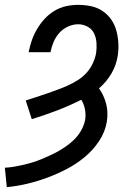

<svg xmlns="http://www.w3.org/2000/svg" viewBox="-53 -558 573 791"><path d="M-25 213 -33 133Q-13 132 6.5 128.5Q26 125 45.5 120.5Q65 116 84 110Q103 104 122 96Q141 88 160 79Q179 70 196.5 59.5Q214 49 231 36Q248 23 261.5 7.5Q275 -8 284.5 -26.5Q294 -45 298 -65Q301 -86 297 -107.5Q293 -129 282 -147Q232 -122 181 -102.5Q130 -83 78 -67L53 -144Q74 -151 96 -158Q118 -165 139.5 -172.5Q161 -180 183 -188Q205 -196 226 -205.5Q247 -215 267 -227.5Q287 -240 303 -257.5Q319 -275 329 -296.5Q339 -318 343 -339Q346 -360 344.5 -381.5Q343 -403 334.5 -420.5Q326 -438 308 -448Q290 -458 269 -458Q248 -458 227 -448.5Q206 -439 191 -422Q176 -405 167.5 -384.5Q159 -364 155 -343H65Q70 -368 78 -391.5Q86 -415 99.5 -438Q113 -461 131 -480.5Q149 -500 171.5 -513.5Q194 -527 219 -532.5Q244 -538 269 -538Q296 -538 322 -532.5Q348 -527 369 -513Q390 -499 404.5 -478.5Q419 -458 426 -433Q433 -408 434.5 -381.5Q436 -355 432 -328Q429 -309 422.5 -290.5Q416 -272 406 -255Q396 -238 383 -222.5Q370 -207 355 -194Q365 -180 372.5 -163.5Q380 -147 384.5 -129.5Q389 -112 389.5 -93Q390 -74 387 -56Q380 -14 355 23.5Q330 61 295.5 89.5Q261 118 221.5 138.5Q182 159 141.5 174Q101 189 59 199Q17 209 -25 213Z"/></svg>

Font: Iosevka Slab Medium
Style: Italic
Weight: 500
Italic angle: -9°
Monospace: yes
Designer: Belleve Invis
Foundry: Belleve Invis
Version: Version 11.1.0; ttfautohint (v1.8.3)